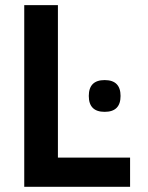

<svg xmlns="http://www.w3.org/2000/svg" viewBox="-20 -718 569 738"><path d="M202.6 -698.2V-112.3H480V0H73.2V-698.2ZM321.3 -349.1Q321.3 -410.2 382.3 -410.2Q443.4 -410.2 443.4 -349.1Q443.4 -288.1 382.3 -288.1Q321.3 -288.1 321.3 -349.1Z"/></svg>

Font: SansationBold
Style: Bold
Weight: 700
Designer: Bernd Montag
Version: Version 1.301